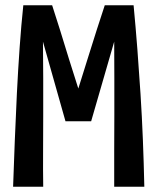

<svg xmlns="http://www.w3.org/2000/svg" viewBox="-20 -713 600 733"><path d="M30 0Q33 -86 36.5 -176.5Q40 -267 44.5 -357Q49 -447 55 -532Q61 -617 69 -693H179Q192 -654 209 -599Q226 -544 244 -485.5Q262 -427 279 -375Q297 -432 315 -490Q333 -548 350 -601Q367 -654 380 -693H490Q498 -609 504.5 -524.5Q511 -440 516.5 -353.5Q522 -267 525.5 -179Q529 -91 531 0H416Q416 -65 416 -134Q416 -203 416.5 -273.5Q417 -344 416.5 -415Q416 -486 416 -554L328 -250H230L144 -554Q145 -486 145 -415Q145 -344 145 -273.5Q145 -203 144.5 -134Q144 -65 145 0Z"/></svg>

Font: Ubuntu Sans Mono SemiBold
Style: Regular
Weight: 600
Monospace: yes
Designer: Dalton Maag Ltd
Foundry: Dalton Maag Ltd
Version: Version 1.006